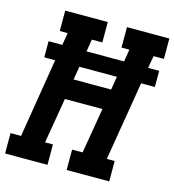

<svg xmlns="http://www.w3.org/2000/svg" viewBox="-113 -827 835 919"><g transform="rotate(15 304.5 -367.5)"><path d="M-4 0V-101H48L112 -493H58V-573H126L136 -634H97V-735H308V-634H256L246 -573H432L442 -634H403V-735H613V-634H562L551 -573H606V-493H538L473 -101H512V0H301V-101H353L391 -326H205L167 -101H206V0ZM221 -427H407L418 -493H232Z"/></g></svg>

Font: Iosevka Etoile Oblique
Style: Bold
Weight: 700
Italic angle: -9°
Designer: Belleve Invis
Foundry: Belleve Invis
Version: Version 15.5.2; ttfautohint (v1.8.4)